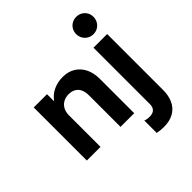

<svg xmlns="http://www.w3.org/2000/svg" viewBox="-251 -942 1338 1338"><g transform="rotate(-45 418.0 -273.0)"><path d="M54.7 -523.4H185.5V-456.1H188.5Q213.4 -492.2 255.4 -511.7Q297.4 -531.2 347.7 -531.2Q402.3 -531.2 441.7 -506.1Q481 -481 501.2 -437.7Q521.5 -394.5 521.5 -340.8V0H386.7V-311.5Q386.7 -362.8 361.6 -389.9Q336.4 -417 292 -417Q262.7 -417 239.5 -404.5Q216.3 -392.1 202.9 -368.2Q189.5 -344.2 189.5 -310.5V0H54.7ZM535.2 208V85.9Q554.2 93.8 581.1 93.8Q612.8 93.8 628.4 77.6Q644 61.5 643.6 32.2V-523.4H778.3V29.3Q778.3 84 759 125.7Q739.7 167.5 699.7 191.2Q659.7 214.8 600.6 214.8Q564 214.8 535.2 208ZM625 -675.8Q625 -699.2 636.2 -718.8Q647.5 -738.3 667.2 -749.5Q687 -760.7 710.9 -760.7Q734.4 -760.7 753.9 -749.5Q773.4 -738.3 784.7 -718.8Q795.9 -699.2 795.9 -675.8Q795.9 -652.3 784.7 -632.6Q773.4 -612.8 753.9 -601.3Q734.4 -589.8 710.9 -589.8Q687 -589.8 667.2 -601.3Q647.5 -612.8 636.2 -632.6Q625 -652.3 625 -675.8Z"/></g></svg>

Font: Reddit Sans Strawberry
Style: Bold
Weight: 700
Designer: Stephen Hutchings
Foundry: Reddit
Version: Version 1.013